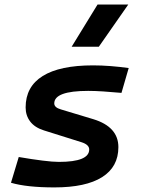

<svg xmlns="http://www.w3.org/2000/svg" viewBox="-20 -815 626 845"><path d="M219.2 9.8Q98.1 9.8 28.3 -10.7L62.5 -124Q122.1 -113.8 167.2 -108.2Q212.4 -102.5 239.3 -102.5Q372.6 -102.5 372.6 -157.2Q372.6 -178.2 338.9 -189L172.9 -241.2Q132.8 -253.9 112.8 -280.3Q92.8 -306.6 92.8 -342.3Q92.8 -433.6 168 -480.5Q243.2 -527.3 389.2 -527.3Q426.8 -527.3 466.6 -524.2Q506.3 -521 546.4 -515.6L514.6 -406.2Q471.7 -410.2 434.3 -412.6Q397 -415 368.2 -415Q218.8 -415 218.8 -359.9Q218.8 -341.8 248 -333.5L390.6 -290.5Q501 -256.8 501 -167.5Q501 -80.6 429.4 -35.4Q357.9 9.8 219.2 9.8ZM295.4 -609.4 409.2 -794.9H544.4L415 -609.4Z"/></svg>

Font: Cascadia Code NF SemiBold
Style: Italic
Weight: 600
Italic angle: -10°
Monospace: yes
Designer: Aaron Bell
Foundry: Saja Typeworks
Version: Version 2404.023; ttfautohint (v1.8.4)